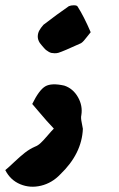

<svg xmlns="http://www.w3.org/2000/svg" viewBox="-54 -510 446 720"><path d="M286.1 -389.2Q260.3 -449.2 236.8 -485.8Q233.9 -490.2 222.9 -490.2Q211.9 -490.2 204.1 -486.8Q160.2 -456.5 108.9 -417Q98.6 -405.3 93.3 -395.5Q87.9 -385.7 87.6 -373.5Q87.4 -361.3 95.2 -349.1Q100.6 -342.3 102.8 -339.6Q105 -336.9 110.4 -330.8Q115.7 -324.7 118.9 -322.3Q122.1 -319.8 127.9 -316.2Q133.8 -312.5 138.9 -311.5Q144 -310.5 150.9 -310.3Q157.7 -310.1 165 -312Q181.6 -316.9 250 -348.1Q255.4 -351.6 260.7 -357.7Q266.1 -363.8 273.4 -373.3Q280.8 -382.8 286.1 -389.2ZM-34.2 127.9Q-15.1 165.5 22 180.9Q59.1 196.3 100.1 186.3Q141.1 176.3 171.9 144Q252.9 66.4 256.8 -26.9Q256.3 -31.7 252.4 -50.3Q248.5 -68.8 251 -78.1Q256.8 -113.3 238.3 -145.8Q219.7 -178.2 187 -189Q139.2 -199.7 116 -186.3Q92.8 -172.9 66.9 -120.1Q75.2 -110.4 91.6 -91.1Q107.9 -71.8 121.3 -56.6Q134.8 -41.5 147.9 -27.8Q139.6 -19.5 124 -1.2Q108.4 17.1 98.1 26.6Q87.9 36.1 77.1 40Q57.1 48.8 39.3 62.7Q21.5 76.7 0.2 96.9Q-21 117.2 -34.2 127.9Z"/></svg>

Font: Sonetni venez Italic
Style: Regular
Weight: 400
Italic angle: -14°
Designer: Alja Herlah
Foundry: Type Salon
Version: Version 1.000;hotconv 1.0.109;makeotfexe 2.5.65596